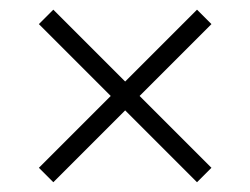

<svg xmlns="http://www.w3.org/2000/svg" viewBox="-20 -557 515 395"><path d="M385.3 -182.1 237.5 -329.9 89.7 -182.1 60 -211.8 207.8 -359.6 60 -507.4 89.7 -537.1 237.5 -389.3 385.3 -537.1 415 -507.4 267.2 -359.6 415 -211.8Z"/></svg>

Font: Manrope ExtraLight ExtraLight
Style: Regular
Weight: 250
Version: Version 4.501